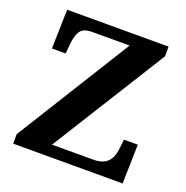

<svg xmlns="http://www.w3.org/2000/svg" viewBox="-128 -832 922 950"><g transform="rotate(20 333.5 -357.0)"><path d="M42 0V-50L417 -653H220Q173 -653 157.5 -628Q142 -603 138 -562L133 -508H61L66 -714H600V-663L224 -61H440Q481 -61 503 -75.5Q525 -90 534 -113Q543 -136 545 -161L550 -206H623L618 0Z"/></g></svg>

Font: Noto Serif Myanmar
Style: Bold
Weight: 700
Designer: Ben Mitchell and the Monotype Design Team
Foundry: Monotype Imaging Inc.
Version: Version 2.106; ttfautohint (v1.8.4.7-5d5b)